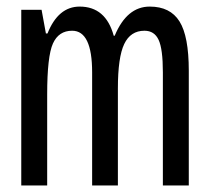

<svg xmlns="http://www.w3.org/2000/svg" viewBox="-20 -566 640 586"><path d="M477.1 0V-345.2Q477.1 -416.5 464.1 -444.3Q451.2 -472.2 420.9 -472.2Q378.4 -472.2 359.1 -431.6Q339.8 -391.1 339.8 -295.9V0H261.2V-345.2Q261.2 -472.2 200.2 -472.2Q159.2 -472.2 141.6 -433.3Q124 -394.5 124 -277.8V0H44.9V-536.1H106.9L120.1 -463.9H125Q157.7 -545.9 223.1 -545.9Q302.7 -545.9 327.1 -457H330.1Q367.2 -545.9 437 -545.9Q499.5 -545.9 527.8 -500.7Q556.2 -455.6 556.2 -350.1V0Z"/></svg>

Font: TypoPRO Noto Mono
Style: Regular
Weight: 400
Designer: Monotype Design Team
Foundry: Monotype Imaging Inc.
Version: Version 1.00